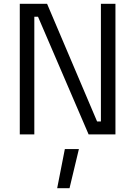

<svg xmlns="http://www.w3.org/2000/svg" viewBox="-20 -712 716 1017"><path d="M84.8 0V-692H229.3L494.3 -68.6H514.5V-692H591.5V0H449.4L181.3 -623.4H161.8V0ZM282.9 284.7 323.5 77.6H397.9L348.3 284.7Z"/></svg>

Font: Titillium Web
Style: Bold
Weight: 700
Designer: Mohamed Gaber, Accademia di Belle Arti di Urbino
Foundry: Kief Type Foundry, Accademia di Belle Arti di Urbino
Version: Version 3.000